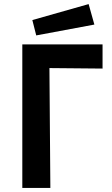

<svg xmlns="http://www.w3.org/2000/svg" viewBox="-20 -918 546 938"><path d="M89 0H226L221 -648L161 -586L481 -583V-701H89ZM157 -745 138 -820 413 -898 441 -798Z"/></svg>

Font: Ruda ExtraBold
Style: Regular
Weight: 800
Designer: Mariela Monsalve and Angelina Sanchez
Foundry: Mariela Monsalve and Angelina Sanchez
Version: Version 2.000